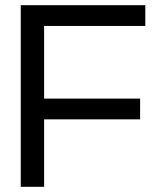

<svg xmlns="http://www.w3.org/2000/svg" viewBox="-20 -720 610 740"><path d="M60 0V-700H540V-620H150V-340H520V-260H150V0Z"/></svg>

Font: Tektur
Style: Regular
Weight: 400
Designer: Adam Jagosz
Foundry: Adam Jagosz
Version: Version 1.005;gftools[0.9.30]